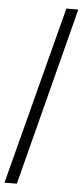

<svg xmlns="http://www.w3.org/2000/svg" viewBox="-60 -793 407 946"><g transform="rotate(5 144.0 -319.5)"><path d="M0 121 229 -760H288L61 121Z"/></g></svg>

Font: Noto Serif Kannada Medium
Style: Regular
Weight: 500
Version: Version 2.003